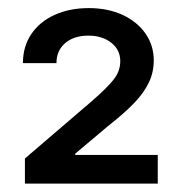

<svg xmlns="http://www.w3.org/2000/svg" viewBox="-20 -803 438 470"><path d="M41 -415 205.1 -555.7Q243.2 -588.9 258.8 -609.1Q274.4 -629.4 274.4 -653.3Q274.4 -681.2 252.2 -698.5Q230 -715.8 196.3 -715.8Q161.1 -715.8 139.6 -697.5Q118.2 -679.2 118.2 -648.4H36.1Q36.1 -689 56.6 -719.5Q77.1 -750 113.8 -766.6Q150.4 -783.2 197.3 -783.2Q244.1 -783.2 280.3 -766.4Q316.4 -749.5 336.4 -720.5Q356.4 -691.4 356.4 -655.3Q356.4 -626.5 344.7 -601.6Q333 -576.7 309.1 -551.5Q285.2 -526.4 244.1 -494.1L164.1 -426.8V-423.8H366.2V-353.5H41Z"/></svg>

Font: Pretendard Std Medium
Style: Regular
Weight: 500
Designer: Base glyphs from Inter by Rasmus Andersson; Hangeul glyphs from Noto Sans CJK(Source Han Sans) by Jang Soo-young and Kan
Foundry: Kil Hyung-jin
Version: Version 1.309